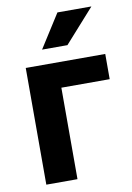

<svg xmlns="http://www.w3.org/2000/svg" viewBox="-85 -802 589 856"><g transform="rotate(-10 209.5 -374.0)"><path d="M414.1 -414.1H195.3V0H54.2V-528.3H414.1ZM236.3 -747.6H390.1L254.9 -596.2H140.1Z"/></g></svg>

Font: RobotoInd
Style: Bold
Weight: 700
Designer: Google
Version: Version 2.001150; 2014